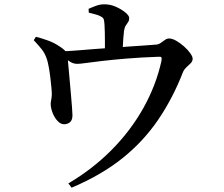

<svg xmlns="http://www.w3.org/2000/svg" viewBox="-20 -812 1040 893"><path d="M298 41Q410 -25 498.5 -114Q587 -203 646.5 -309Q706 -415 731 -529Q733 -541 730.5 -545Q728 -549 717 -548Q633 -545 567.5 -539.5Q502 -534 455.5 -528.5Q409 -523 380 -519Q351 -515 339 -515Q321 -515 305 -525.5Q289 -536 260 -556V-573Q296 -574 339.5 -577.5Q383 -581 427 -584.5Q471 -588 506 -590Q540 -593 578.5 -595.5Q617 -598 652 -600.5Q687 -603 711 -605Q721 -607 730 -614Q739 -621 748 -627Q757 -633 767 -633Q781 -633 799.5 -622.5Q818 -612 835.5 -596.5Q853 -581 864.5 -565Q876 -549 876 -539Q876 -527 867 -518Q858 -509 847.5 -499.5Q837 -490 832 -479Q784 -355 715 -254Q646 -153 548 -75Q450 3 313 61ZM279 -234Q262 -234 248 -249Q234 -264 225.5 -285Q217 -306 216 -324Q215 -332 217.5 -344Q220 -356 221 -371Q221 -384 219 -405.5Q217 -427 214 -452Q211 -477 207 -499Q203 -521 199 -534Q190 -563 173.5 -583.5Q157 -604 137 -625L147 -641Q174 -634 202 -624Q230 -614 251 -600Q277 -584 285.5 -572.5Q294 -561 295 -539Q296 -529 298.5 -501.5Q301 -474 304 -440Q307 -406 310 -372Q313 -338 315 -312Q317 -286 317 -276Q317 -255 307 -245Q297 -235 279 -234ZM468 -554Q468 -560 468 -577Q468 -594 468 -616.5Q468 -639 467.5 -661Q467 -683 466 -698Q465 -714 462.5 -722Q460 -730 448 -736Q437 -742 422.5 -745.5Q408 -749 393 -753L392 -771Q410 -779 428 -785.5Q446 -792 466 -792Q493 -792 519 -780.5Q545 -769 563 -754Q581 -739 581 -728Q581 -717 576 -709.5Q571 -702 565.5 -694Q560 -686 557 -670Q555 -655 553.5 -633.5Q552 -612 551 -591Q550 -570 550 -555Z"/></svg>

Font: Noto Serif TC SemiBold
Style: Regular
Weight: 600
Version: Version 2.002-H1;hotconv 1.1.0;makeotfexe 2.6.0